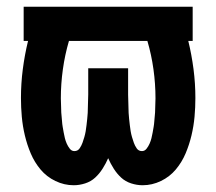

<svg xmlns="http://www.w3.org/2000/svg" viewBox="-20 -540 640 568"><path d="M198 8Q170 8 144 -4.5Q118 -17 100 -38.5Q82 -60 71 -86Q60 -112 53.5 -139.5Q47 -167 44.5 -194.5Q42 -222 42 -250Q42 -293 47.5 -335.5Q53 -378 63 -419H50V-520H550V-419H537Q547 -378 552.5 -335.5Q558 -293 558 -250Q558 -222 555.5 -194.5Q553 -167 546.5 -139.5Q540 -112 529 -86Q518 -60 500 -38.5Q482 -17 456 -4.5Q430 8 402 8Q385 8 368 2.5Q351 -3 338.5 -14.5Q326 -26 316.5 -41Q307 -56 300 -72Q293 -56 283.5 -41Q274 -26 261.5 -14.5Q249 -3 232 2.5Q215 8 198 8ZM200 -93Q210 -93 215.5 -101Q221 -109 224 -117.5Q227 -126 229.5 -134.5Q232 -143 233.5 -152Q235 -161 236 -170Q237 -179 238 -188Q239 -197 239.5 -206Q240 -215 240 -224Q240 -233 240.5 -242Q241 -251 241 -260V-338H359V-260Q359 -251 359.5 -242Q360 -233 360 -224Q360 -215 360.5 -206Q361 -197 362 -188Q363 -179 364 -170Q365 -161 366.5 -152Q368 -143 370.5 -134.5Q373 -126 376 -117.5Q379 -109 384.5 -101Q390 -93 400 -93Q408 -93 413.5 -100Q419 -107 422.5 -115Q426 -123 428 -131Q430 -139 431.5 -147.5Q433 -156 434.5 -164.5Q436 -173 436.5 -181.5Q437 -190 438 -198.5Q439 -207 439 -215.5Q439 -224 439.5 -232.5Q440 -241 440 -249Q440 -292 434 -335Q428 -378 416 -419H184Q172 -378 166 -335Q160 -292 160 -249Q160 -241 160.5 -232.5Q161 -224 161 -215.5Q161 -207 162 -198.5Q163 -190 163.5 -181.5Q164 -173 165.5 -164.5Q167 -156 168.5 -147.5Q170 -139 172 -131Q174 -123 177.5 -115Q181 -107 186.5 -100Q192 -93 200 -93Z"/></svg>

Font: Iosevka Fixed Extended
Style: Bold
Weight: 700
Width: 7
Monospace: yes
Designer: Belleve Invis
Foundry: Belleve Invis
Version: Version 24.1.1; ttfautohint (v1.8.4)